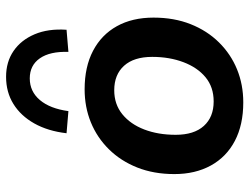

<svg xmlns="http://www.w3.org/2000/svg" viewBox="-112 -678 801 616"><g transform="rotate(-90 288.0 -370.5)"><path d="M267 10Q195 10 143.5 -17Q92 -44 64.5 -94Q37 -144 37 -211Q37 -277 58 -330Q79 -383 116.5 -421Q154 -459 203 -479Q252 -499 309 -499Q381 -499 432.5 -472Q484 -445 511.5 -395.5Q539 -346 539 -278Q539 -212 518 -159Q497 -106 459.5 -68Q422 -30 373 -10Q324 10 267 10ZM270 -85Q316 -85 347.5 -111Q379 -137 396 -182Q413 -227 413 -282Q413 -341 384.5 -372.5Q356 -404 306 -404Q261 -404 229 -378Q197 -352 180 -307.5Q163 -263 163 -207Q163 -148 191.5 -116.5Q220 -85 270 -85ZM239 -551 168 -557Q175 -617 199.5 -660.5Q224 -704 262 -727.5Q300 -751 349 -751Q397 -751 432 -727Q467 -703 485.5 -659.5Q504 -616 500 -557L429 -551Q431 -610 408.5 -642.5Q386 -675 344 -675Q302 -675 274.5 -642.5Q247 -610 239 -551Z"/></g></svg>

Font: Nunito Sans 12pt ExtraLight 12pt
Style: Bold Italic
Weight: 700
Italic angle: -9°
Version: Version 3.101;gftools[0.9.27]